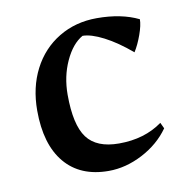

<svg xmlns="http://www.w3.org/2000/svg" viewBox="-57 -474 527 540"><g transform="rotate(-10 206.0 -203.5)"><path d="M43 -191Q43 -257 69.5 -308.5Q96 -360 144 -389Q192 -418 253 -418Q323 -418 372 -394Q372 -377 362.5 -350.5Q353 -324 341 -305Q301 -339 265 -357.5Q229 -376 205 -376Q175 -359 155 -315.5Q135 -272 135 -220Q135 -134 162.5 -97Q190 -60 254 -60Q327 -60 378 -97L386 -80Q357 -39 309 -14Q261 11 212 11Q131 11 87 -41.5Q43 -94 43 -191Z"/></g></svg>

Font: Mirza
Style: Regular
Weight: 400
Designer: Arabic design by Kourosh Beigpour, Latin design by Eduardo Tunni, engineering by Lasse Fister
Version: Version 1.000